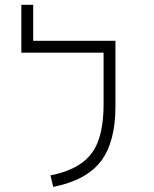

<svg xmlns="http://www.w3.org/2000/svg" viewBox="-20 -752 626 782"><path d="M401.9 -585.9H450.2V-318.4Q450.2 -173.8 391.4 -95.9Q332.5 -18.1 196.8 9.3L185.5 -37.6Q269 -54.7 316.2 -90.6Q363.3 -126.5 382.6 -185.1Q401.9 -243.7 401.9 -328.1V-537.6H66.9V-732.4H115.2V-585.9Z"/></svg>

Font: Cascadia Code NF ExtraLight
Style: Regular
Weight: 200
Monospace: yes
Designer: Aaron Bell
Foundry: Saja Typeworks
Version: Version 2404.023; ttfautohint (v1.8.4)